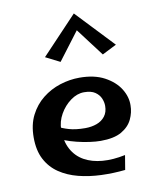

<svg xmlns="http://www.w3.org/2000/svg" viewBox="-85 -817 718 888"><g transform="rotate(-10 274.0 -373.0)"><path d="M431.2 2Q374.8 8 318.4 5.9Q262 3.8 211.9 -9Q161.8 -21.8 123.1 -48Q84.5 -74.2 62.5 -116.1Q40.5 -158 40.5 -219Q40.5 -279 62.9 -323Q85.2 -367 122.4 -396.5Q159.5 -426 205 -440.5Q250.5 -455 296.5 -455Q366.5 -455 413.9 -429.5Q461.2 -404 484.9 -366Q508.5 -328 507.5 -288Q507.5 -255 492.4 -223Q477.2 -191 441.8 -170.5Q406.2 -150 343.5 -150Q321.5 -150 292.4 -154Q263.2 -158 232.8 -165.5Q202.2 -173 175.1 -183.5Q148 -194 130.2 -207L155.5 -251Q175.2 -239 206.8 -229.8Q238.2 -220.5 283.5 -220.5Q313 -220.5 337.4 -229.4Q361.8 -238.2 376.6 -257.4Q391.5 -276.5 391.5 -306.2Q391.5 -323.8 383.8 -341.8Q376 -359.8 357.6 -372.4Q339.2 -385 305.8 -385Q273.2 -385 242.4 -362.5Q211.5 -340 191.9 -305.2Q172.2 -270.5 172.2 -232Q172.2 -178 192.6 -140.4Q213 -102.8 249.8 -82.2Q286.5 -61.8 335.5 -57.8Q384.5 -53.8 442.5 -66ZM223.8 -542 156.5 -576 323 -752 335.5 -689.5ZM422.2 -542 310.5 -689.5 323 -752 489.5 -576Z"/></g></svg>

Font: Marhey Light
Style: Regular
Weight: 300
Designer: Nur Syamsi & Bustanul Arifin
Foundry: Namelatype
Version: Version 1.000